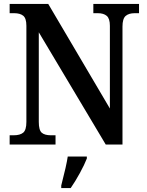

<svg xmlns="http://www.w3.org/2000/svg" viewBox="-20 -734 745 975"><path d="M29 -47H49Q82 -47 98 -60.5Q114 -74 114 -115V-603Q114 -641 98 -654Q82 -667 52 -667H29V-714H225L538 -183V-603Q538 -640 522 -653.5Q506 -667 477 -667H454V-714H686V-667H664Q634 -667 618 -653Q602 -639 602 -599V0H517L177 -570V-115Q177 -73 192 -60Q207 -47 239 -47H262V0H29ZM291 208Q318 104 324 61H421V71Q409 102 385.5 145Q362 188 339 221H291Z"/></svg>

Font: Noto Serif NarrowSemiBold
Style: Regular
Weight: 600
Width: 4
Designer: Monotype Design Team
Foundry: Monotype Imaging Inc.
Version: Version 1.001